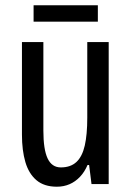

<svg xmlns="http://www.w3.org/2000/svg" viewBox="-20 -696 496 726"><path d="M391 -537V0H326L317 -72H311Q300 -46 282.5 -27.5Q265 -9 243 0.5Q221 10 195 10Q147 10 118 -14.5Q89 -39 76 -83Q63 -127 63 -187V-537H144V-202Q144 -131 160 -97Q176 -63 210 -63Q247 -63 269 -83.5Q291 -104 300.5 -145.5Q310 -187 310 -251V-537ZM350 -676V-614H107V-676Z"/></svg>

Font: Noto Sans Arabic ExtraCondensed
Style: Regular
Weight: 400
Width: 2
Designer: Monotype Design Team, Nadine Chahine, Nizar Qandah and Khaled Hosny
Foundry: Monotype Imaging Inc.
Version: Version 2.012